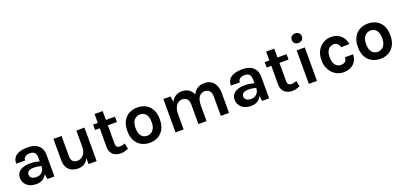

<svg xmlns="http://www.w3.org/2000/svg" viewBox="17 -1660 5490 2623"><g transform="rotate(-20 2762.0 -349.0)"><path d="M402 0 387 -118V-313Q387 -364 366.2 -388.5Q345.5 -413 296 -413Q267.5 -413 246.8 -404.8Q226 -396.5 214.5 -380.5Q203 -364.5 203 -342H74Q74 -397 100.5 -431.8Q127 -466.5 176.8 -482.8Q226.5 -499 296 -499Q359 -499 406 -478.8Q453 -458.5 479 -416.5Q505 -374.5 505 -309V0ZM243 14Q180.5 14 138.8 -7.8Q97 -29.5 76 -65Q55 -100.5 55 -142Q55 -188 79.2 -219.2Q103.5 -250.5 148 -266.2Q192.5 -282 253 -282Q292.5 -282 327.8 -276Q363 -270 398 -260V-191Q370.5 -200 338 -205Q305.5 -210 277 -210Q235 -210 208 -194.2Q181 -178.5 181 -142Q181 -115 203 -95.5Q225 -76 273 -76Q309.5 -76 335 -92Q360.5 -108 373.8 -132Q387 -156 387 -180H415Q415 -127.5 395.8 -83.2Q376.5 -39 338.2 -12.5Q300 14 243 14Z M1001 -487H1119V0H1001ZM668 -487H786V-189Q786 -142 809.5 -118Q833 -94 874 -94Q909 -94 937.8 -112.2Q966.5 -130.5 983.8 -166.2Q1001 -202 1001 -255H1033Q1033 -166 1010 -107.2Q987 -48.5 946.5 -19.8Q906 9 853 9Q801.5 9 759.5 -9.5Q717.5 -28 692.8 -68.8Q668 -109.5 668 -177Z M1469 14Q1426 14 1390.2 -2Q1354.5 -18 1333.2 -51Q1312 -84 1312 -135V-614H1430V-139Q1430 -79 1487 -79Q1504.5 -79 1522 -83Q1539.5 -87 1562 -95L1579 -12Q1551 -1 1524.5 6.5Q1498 14 1469 14ZM1244 -407V-485H1562V-407Z M1890.5 14Q1824 14 1770.2 -14.5Q1716.5 -43 1685 -99.8Q1653.5 -156.5 1653.5 -242Q1653.5 -329 1685 -386Q1716.5 -443 1770.2 -471Q1824 -499 1890.5 -499Q1956 -499 2009.2 -471Q2062.5 -443 2094 -386Q2125.5 -329 2125.5 -242Q2125.5 -156.5 2094 -99.8Q2062.5 -43 2009.2 -14.5Q1956 14 1890.5 14ZM1886.5 -89Q1922 -89 1949 -106.2Q1976 -123.5 1991.8 -157.5Q2007.5 -191.5 2007.5 -242Q2007.5 -319 1977.2 -358Q1947 -397 1894.5 -397Q1859 -397 1831.5 -379.8Q1804 -362.5 1788.2 -328Q1772.5 -293.5 1772.5 -242Q1772.5 -166 1803.2 -127.5Q1834 -89 1886.5 -89Z M2924.5 0V-284Q2924.5 -338 2898.8 -365.5Q2873 -393 2830.5 -393Q2777 -393 2746.8 -350Q2716.5 -307 2716.5 -220H2667.5Q2667.5 -296.5 2681.8 -349.8Q2696 -403 2722.2 -435.8Q2748.5 -468.5 2784 -483.8Q2819.5 -499 2862.5 -499Q2922.5 -499 2962.8 -472Q3003 -445 3023.2 -396.8Q3043.5 -348.5 3043.5 -284V0ZM2265.5 0V-485H2368.5L2381.5 -402Q2405.5 -450.5 2445 -474.8Q2484.5 -499 2535.5 -499Q2595.5 -499 2635.8 -472Q2676 -445 2696.2 -396.8Q2716.5 -348.5 2716.5 -284V0H2598.5V-284Q2598.5 -338 2572.5 -365.5Q2546.5 -393 2504.5 -393Q2469 -393 2441.8 -373.2Q2414.5 -353.5 2399 -314.5Q2383.5 -275.5 2383.5 -217V0Z M3523.5 0 3508.5 -118V-313Q3508.5 -364 3487.8 -388.5Q3467 -413 3417.5 -413Q3389 -413 3368.2 -404.8Q3347.5 -396.5 3336 -380.5Q3324.5 -364.5 3324.5 -342H3195.5Q3195.5 -397 3222 -431.8Q3248.5 -466.5 3298.2 -482.8Q3348 -499 3417.5 -499Q3480.5 -499 3527.5 -478.8Q3574.5 -458.5 3600.5 -416.5Q3626.5 -374.5 3626.5 -309V0ZM3364.5 14Q3302 14 3260.2 -7.8Q3218.5 -29.5 3197.5 -65Q3176.5 -100.5 3176.5 -142Q3176.5 -188 3200.8 -219.2Q3225 -250.5 3269.5 -266.2Q3314 -282 3374.5 -282Q3414 -282 3449.2 -276Q3484.5 -270 3519.5 -260V-191Q3492 -200 3459.5 -205Q3427 -210 3398.5 -210Q3356.5 -210 3329.5 -194.2Q3302.5 -178.5 3302.5 -142Q3302.5 -115 3324.5 -95.5Q3346.5 -76 3394.5 -76Q3431 -76 3456.5 -92Q3482 -108 3495.2 -132Q3508.5 -156 3508.5 -180H3536.5Q3536.5 -127.5 3517.2 -83.2Q3498 -39 3459.8 -12.5Q3421.5 14 3364.5 14Z M3963.5 14Q3920.5 14 3884.8 -2Q3849 -18 3827.8 -51Q3806.5 -84 3806.5 -135V-614H3924.5V-139Q3924.5 -79 3981.5 -79Q3999 -79 4016.5 -83Q4034 -87 4056.5 -95L4073.5 -12Q4045.5 -1 4019 6.5Q3992.5 14 3963.5 14ZM3738.5 -407V-485H4056.5V-407Z M4263 -574Q4228.5 -574 4209.2 -592.2Q4190 -610.5 4190 -643Q4190 -674 4209.2 -693Q4228.5 -712 4263 -712Q4297 -712 4316.5 -693Q4336 -674 4336 -643Q4336 -610.5 4316.5 -592.2Q4297 -574 4263 -574ZM4204 0V-487H4322V0Z M4706 14Q4645 14 4592.8 -17.8Q4540.5 -49.5 4508.2 -107.2Q4476 -165 4476 -243Q4476 -325.5 4508.2 -382.5Q4540.5 -439.5 4592.8 -469.2Q4645 -499 4706 -499Q4753.5 -499 4790 -483.8Q4826.5 -468.5 4851.8 -443Q4877 -417.5 4891.5 -385.8Q4906 -354 4910 -322L4791 -319Q4783 -350.5 4761.2 -371.8Q4739.5 -393 4705 -393Q4677 -393 4651.8 -377.2Q4626.5 -361.5 4610.8 -328.8Q4595 -296 4595 -243Q4595 -193 4609.8 -159.5Q4624.5 -126 4649.5 -109.5Q4674.5 -93 4705 -93Q4750 -93 4770.5 -114.8Q4791 -136.5 4791 -173H4910Q4910 -121.5 4886.5 -79Q4863 -36.5 4817.8 -11.2Q4772.5 14 4706 14Z M5242.5 14Q5176 14 5122.2 -14.5Q5068.5 -43 5037 -99.8Q5005.5 -156.5 5005.5 -242Q5005.5 -329 5037 -386Q5068.5 -443 5122.2 -471Q5176 -499 5242.5 -499Q5308 -499 5361.2 -471Q5414.5 -443 5446 -386Q5477.5 -329 5477.5 -242Q5477.5 -156.5 5446 -99.8Q5414.5 -43 5361.2 -14.5Q5308 14 5242.5 14ZM5238.5 -89Q5274 -89 5301 -106.2Q5328 -123.5 5343.8 -157.5Q5359.5 -191.5 5359.5 -242Q5359.5 -319 5329.2 -358Q5299 -397 5246.5 -397Q5211 -397 5183.5 -379.8Q5156 -362.5 5140.2 -328Q5124.5 -293.5 5124.5 -242Q5124.5 -166 5155.2 -127.5Q5186 -89 5238.5 -89Z"/></g></svg>

Font: Karla ExtraLight
Style: Bold
Weight: 700
Version: Version 2.001